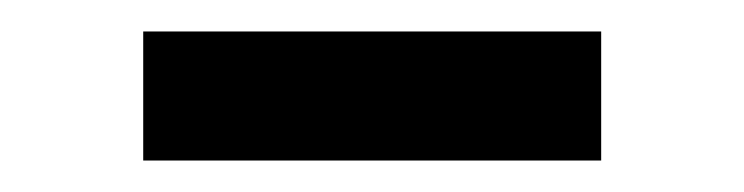

<svg xmlns="http://www.w3.org/2000/svg" viewBox="-20 -330 473 122"><path d="M71 -228V-310H362V-228Z"/></svg>

Font: Muli SemiBold
Style: Regular
Weight: 600
Designer: Vernon Adams
Foundry: Vernon Adams
Version: Version 2.000